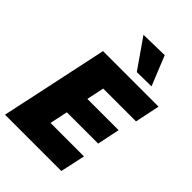

<svg xmlns="http://www.w3.org/2000/svg" viewBox="-276 -1083 1198 1198"><g transform="rotate(45 323.0 -484.0)"><path d="M4 0Q16 -56.5 27.2 -109.2Q38.5 -162 53.5 -231L105 -473.5Q120 -544 131.8 -599Q143.5 -654 156 -713H646L611.5 -548.5H322Q317 -524 311.5 -497.8Q306 -471.5 299.5 -442L298 -433H573.5L542.5 -283.5H266.5L262 -264Q256.5 -236.5 251.2 -212Q246 -187.5 241 -164.5H536.5L501 0ZM397.5 -769.5Q365 -816.5 331.2 -864.8Q297.5 -913 262.5 -963.5L446 -967.5Q466 -918 485.8 -869Q505.5 -820 525.5 -771.5Z"/></g></svg>

Font: Commissioner ExtraBold
Style: Italic
Weight: 800
Italic angle: -12°
Designer: Kostas Bartsokas
Foundry: Kostas Bartsokas
Version: Version 1.000; ttfautohint (v1.8.3)